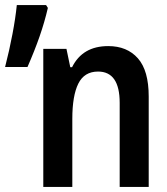

<svg xmlns="http://www.w3.org/2000/svg" viewBox="-104 -734 654 754"><path d="M-84 -471Q-67 -537 -55 -600.5Q-43 -664 -38 -714H77L84 -703Q71 -647 51.5 -591Q32 -535 4 -471ZM66 0V-542H157L172 -470H179Q220 -553 321 -553Q395 -553 437.5 -505Q480 -457 480 -355V0H366V-330Q366 -453 281 -453Q227 -453 203.5 -405.5Q180 -358 180 -267V0Z"/></svg>

Font: Noto Sans Mono Condensed SemiBold
Style: Regular
Weight: 600
Width: 3
Designer: Monotype Design Team
Foundry: Monotype Imaging Inc.
Version: Version 2.014